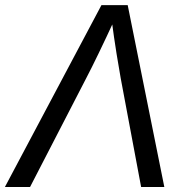

<svg xmlns="http://www.w3.org/2000/svg" viewBox="-44 -748 742 768"><path d="M-24.4 0 361.8 -727.5H466.8L613.3 0H520.5L439 -434.1Q432.1 -471.7 422.4 -532Q412.6 -592.3 400.4 -684.1H420.9Q379.9 -595.2 350.8 -535.2Q321.8 -475.1 300.3 -434.1L76.2 0Z"/></svg>

Font: Inter 20pt
Style: Italic
Weight: 400
Italic angle: -9.3988°
Version: Version 4.001;git-66647c0bb